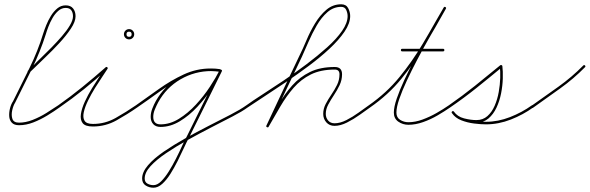

<svg xmlns="http://www.w3.org/2000/svg" viewBox="-20 -574 2755 897"><path d="M111 -236Q107 -240 111 -244Q117 -250 123.5 -256Q130 -262 136 -268Q149 -282 172 -304Q195 -326 220.5 -352Q246 -378 269 -404.5Q292 -431 306.5 -455.5Q321 -480 321 -498Q321 -515 313 -526Q305 -537 287 -537Q268 -537 252.5 -523.5Q237 -510 225.5 -490Q214 -470 206 -449Q198 -428 194 -414Q168 -332 129 -252Q90 -172 51 -95Q51 -95 51 -95Q51 -95 51 -95Q51 -95 51 -95Q51 -95 51 -95Q42 -81 37 -58.5Q32 -36 38 -18.5Q44 -1 69 -1Q100 -1 133 -14Q166 -27 196.5 -46Q227 -65 252 -82Q256 -85 260 -80Q263 -76 258 -72Q233 -54 201 -34.5Q169 -15 135.5 -2Q102 11 69 11Q46 11 35 -1Q24 -13 23 -31.5Q22 -50 27 -69Q32 -88 41 -101Q41 -101 41 -101Q41 -101 41 -101Q41 -101 41 -101Q41 -101 41 -101Q79 -177 118 -256.5Q157 -336 182 -418Q187 -434 196 -456.5Q205 -479 218 -500Q231 -521 248 -535Q265 -549 287 -549Q310 -549 321.5 -534.5Q333 -520 333 -498Q333 -473 311 -440Q289 -407 257 -372.5Q225 -338 193.5 -308Q162 -278 144 -260Q138 -254 131.5 -248Q125 -242 119 -236Q115 -232 111 -236Z M250 -74Q247 -79 252 -82Q309 -122 365 -167.5Q421 -213 473 -259Q477 -263 481 -260Q485 -256 482 -252Q474 -239 458 -215.5Q442 -192 424 -163Q406 -134 391.5 -104.5Q377 -75 371.5 -50Q366 -25 375 -10Q384 5 414 5Q471 5 520.5 -23Q570 -51 615 -82Q619 -85 623 -80Q626 -76 621 -72Q575 -40 524 -11.5Q473 17 414 17Q378 17 366 1Q354 -15 358 -41.5Q362 -68 376.5 -99.5Q391 -131 410 -162Q429 -193 446 -218.5Q463 -244 472 -258Q475 -263 480 -258Q485 -254 481 -251Q429 -203 372.5 -157.5Q316 -112 258 -72Q253 -69 250 -74ZM583 -426Q571 -426 571 -414Q571 -402 583 -402Q595 -402 595 -414Q595 -426 583 -426ZM583 -438Q593 -438 600 -431Q607 -424 607 -414Q607 -404 600 -397Q593 -390 583 -390Q573 -390 566 -397Q559 -404 559 -414Q559 -424 566 -431Q573 -438 583 -438Z M613 -74Q610 -78 615 -82Q666 -118 722 -158Q778 -198 838 -226Q898 -254 964 -254Q975 -254 985.5 -253Q996 -252 1007 -251Q1013 -250 1012 -244Q1011 -238 1005 -239Q995 -240 985 -241Q975 -242 964 -242Q900 -242 840.5 -214Q781 -186 726.5 -146.5Q672 -107 621 -72Q617 -69 613 -74ZM1012 -244Q1011 -238 1005 -239Q987 -242 968 -242Q890 -242 823.5 -203.5Q757 -165 719 -96Q711 -81 703.5 -63Q696 -45 696 -28Q696 7 730 7Q774 7 816 -19Q858 -45 895 -85Q932 -125 960.5 -168.5Q989 -212 1006 -246Q1008 -251 1014 -248Q1019 -246 1016 -240Q999 -204 969.5 -160Q940 -116 902 -75Q864 -34 820 -7.5Q776 19 730 19Q708 19 696 6Q684 -7 684 -28Q684 -47 691.5 -66.5Q699 -86 708 -102Q748 -173 817 -213.5Q886 -254 968 -254Q988 -254 1007 -251Q1013 -250 1012 -244ZM1014 -248Q1019 -246 1016 -240Q978 -163 940 -86Q902 -9 863 69Q863 69 863 69Q863 69 863 69Q863 69 863 69Q863 69 863 69Q853 87 839.5 116.5Q826 146 810 178Q794 210 776 238.5Q758 267 738 285Q718 303 697 303Q677 303 660.5 292.5Q644 282 644 260Q644 230 671.5 198Q699 166 745 134.5Q791 103 845.5 72.5Q900 42 955 14Q1010 -14 1056.5 -38Q1103 -62 1131 -82Q1135 -85 1139 -80Q1142 -76 1137 -72Q1111 -53 1065.5 -29.5Q1020 -6 965.5 22Q911 50 857 80Q803 110 757 141Q711 172 683.5 202Q656 232 656 260Q656 277 669 284Q682 291 697 291Q715 291 733 273Q751 255 768.5 227Q786 199 802 167.5Q818 136 830.5 108Q843 80 853 63Q853 63 853 63Q853 63 853 63Q853 63 853 63Q853 63 853 63Q891 -14 929 -91Q967 -168 1006 -246Q1008 -251 1014 -248Z M1129 -74Q1126 -78 1131 -82Q1160 -103 1206 -132.5Q1252 -162 1305.5 -198Q1359 -234 1411.5 -273.5Q1464 -313 1508 -352.5Q1552 -392 1578 -429.5Q1604 -467 1604 -499Q1604 -513 1597.5 -527.5Q1591 -542 1574 -542Q1538 -542 1509.5 -517Q1481 -492 1459.5 -454.5Q1438 -417 1421 -378Q1404 -339 1391 -310Q1352 -228 1313 -146Q1274 -64 1235 18Q1233 23 1227 20Q1222 18 1225 12Q1263 -70 1302 -152Q1341 -234 1380 -316Q1395 -346 1412 -386.5Q1429 -427 1452 -465Q1475 -503 1505 -528.5Q1535 -554 1574 -554Q1597 -554 1606.5 -536Q1616 -518 1616 -499Q1616 -465 1589.5 -426Q1563 -387 1519.5 -346.5Q1476 -306 1423 -266.5Q1370 -227 1316 -190.5Q1262 -154 1215 -123.5Q1168 -93 1137 -72Q1133 -69 1129 -74ZM1227 20Q1222 17 1225 12Q1253 -38 1281.5 -86.5Q1310 -135 1345 -174.5Q1380 -214 1428 -237.5Q1476 -261 1544 -261Q1578 -261 1578 -227Q1578 -200 1566.5 -176Q1555 -152 1540 -129.5Q1525 -107 1513.5 -85.5Q1502 -64 1502 -42Q1502 -24 1513 -11Q1524 2 1543 2Q1569 2 1598.5 -13Q1628 -28 1655.5 -48Q1683 -68 1703 -82Q1707 -85 1711 -80Q1714 -76 1709 -72Q1689 -58 1660.5 -37.5Q1632 -17 1601 -1.5Q1570 14 1543 14Q1519 14 1504.5 -2.5Q1490 -19 1490 -42Q1490 -66 1501.5 -88Q1513 -110 1528 -132Q1543 -154 1554.5 -177Q1566 -200 1566 -227Q1566 -249 1544 -249Q1478 -249 1432 -226Q1386 -203 1352 -164Q1318 -125 1290.5 -78Q1263 -31 1235 18Q1232 23 1227 20Z M1701 -74Q1698 -78 1703 -82Q1786 -140 1846 -213.5Q1906 -287 1955 -369.5Q2004 -452 2053 -539Q2056 -544 2061 -541Q2066 -538 2063 -533Q2051 -511 2029.5 -474Q2008 -437 1981.5 -390.5Q1955 -344 1929 -294.5Q1903 -245 1881 -198Q1859 -151 1845.5 -112Q1832 -73 1832 -48Q1832 -25 1849.5 -14Q1867 -3 1888 -3Q1920 -3 1954 -15.5Q1988 -28 2019.5 -46Q2051 -64 2077 -82Q2081 -85 2085 -80Q2088 -76 2083 -72Q2057 -54 2024.5 -35Q1992 -16 1956.5 -3.5Q1921 9 1888 9Q1862 9 1841 -5.5Q1820 -20 1820 -48Q1820 -74 1833.5 -113.5Q1847 -153 1869 -200.5Q1891 -248 1917.5 -298Q1944 -348 1970 -394.5Q1996 -441 2018 -478.5Q2040 -516 2053 -539Q2056 -544 2061 -541Q2066 -538 2063 -533Q2014 -445 1964.5 -362Q1915 -279 1854.5 -205Q1794 -131 1709 -72Q1705 -69 1701 -74ZM1853 -340Q1853 -346 1859 -346Q1907 -346 1954.5 -346Q2002 -346 2050 -346Q2056 -346 2056 -340Q2056 -334 2050 -334Q2002 -334 1954.5 -334Q1907 -334 1859 -334Q1853 -334 1853 -340Z M2075 -74Q2072 -79 2077 -82Q2139 -125 2199 -173Q2259 -221 2317 -269Q2320 -271 2323 -270Q2327 -268 2327 -265Q2330 -241 2329 -207Q2328 -173 2321 -137.5Q2314 -102 2299.5 -71Q2285 -40 2262 -20.5Q2239 -1 2206 -1Q2176 -1 2143 -10Q2110 -19 2091 -46Q2088 -50 2093 -54Q2097 -57 2101 -52Q2115 -32 2142 -22Q2169 -12 2198.5 -8.5Q2228 -5 2250 -5Q2307 -5 2363 -27Q2419 -49 2465 -82Q2469 -85 2473 -80Q2476 -76 2471 -72Q2424 -38 2366.5 -15.5Q2309 7 2250 7Q2226 7 2194.5 3Q2163 -1 2135 -12Q2107 -23 2091 -46Q2088 -50 2093 -54Q2097 -57 2101 -52Q2117 -29 2148 -21Q2179 -13 2206 -13Q2236 -13 2257 -31.5Q2278 -50 2291 -80Q2304 -110 2310 -144Q2316 -178 2317 -210Q2318 -242 2315 -264Q2315 -267 2321 -264Q2327 -262 2325 -260Q2266 -211 2206 -163Q2146 -115 2083 -72Q2078 -69 2075 -74Z M2463 -72Q2460 -77 2465 -81Q2526 -124 2589 -169Q2652 -214 2705 -268Q2709 -272 2713 -268Q2717 -264 2713 -260Q2660 -206 2596.5 -160.5Q2533 -115 2471 -71Q2467 -67 2463 -72Z"/></svg>

Font: FRB American Cursive Guidelines Thin
Style: Italic
Weight: 100
Italic angle: -25°
Version: Version 2.0;Modular Font Editor K font №1